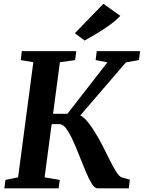

<svg xmlns="http://www.w3.org/2000/svg" viewBox="-20 -1020 779 1040"><path d="M508 0Q493 0 477.2 -25Q461.5 -50 444.8 -89.8Q428 -129.5 410.8 -173.8Q393.5 -218 375.5 -257.8Q357.5 -297.5 339.5 -322.5Q321.5 -347.5 303 -347.5H226.5L234 -403.5H345L562 -682.5L498 -694.5L504 -743H739L732.5 -694.5L662 -682L376.5 -350L389 -400.5Q402.5 -401 415.5 -394.5Q428.5 -388 441.5 -375Q454.5 -362 467 -344.8Q479.5 -327.5 492 -307Q514 -273 534.8 -232.2Q555.5 -191.5 574 -154Q592.5 -116.5 608.8 -90.8Q625 -65 637.5 -60L683 -47L678 0ZM3.5 0 9.5 -45.5 78 -59.5 160.5 -683 92.5 -694.5 98 -743H393L387 -694.5L304.5 -683L221.5 -59.5L303.5 -45.5L297.5 0ZM438.5 -800.5 385.5 -840 540 -999.5 632 -934Q602.5 -904.5 567.5 -879.8Q532.5 -855 498.8 -835.2Q465 -815.5 438.5 -800.5Z"/></svg>

Font: Merriweather 24pt
Style: Bold Italic
Weight: 700
Italic angle: -7.8°
Designer: Eben Sorkin
Foundry: Eben Sorkin
Version: Version 2.101